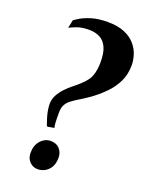

<svg xmlns="http://www.w3.org/2000/svg" viewBox="-162 -953 803 1045"><g transform="rotate(20 239.0 -430.0)"><path d="M158 -226Q154 -237 147.2 -257Q140.5 -277 135.5 -300.5Q130.5 -324 130.5 -346Q131 -374.5 144.2 -398.5Q157.5 -422.5 176.8 -442.5Q196 -462.5 214.5 -477Q239.5 -496.5 258 -514.2Q276.5 -532 290 -551Q297 -561.5 302.2 -576.5Q307.5 -591.5 310.5 -610.5Q313.5 -629.5 313.5 -651Q314 -706.5 299.2 -738.5Q284.5 -770.5 257.8 -784.2Q231 -798 194.5 -798Q152.5 -798 122.5 -786.2Q92.5 -774.5 83.5 -769L93.5 -816Q99.5 -821 121.5 -834.5Q143.5 -848 182 -860.2Q220.5 -872.5 276.5 -872.5Q334.5 -872.5 373.2 -856.2Q412 -840 435.2 -813.5Q458.5 -787 468.5 -755.8Q478.5 -724.5 478.5 -695Q478.5 -642 457.5 -599Q436.5 -556 403 -523Q385 -504 364.2 -486.8Q343.5 -469.5 319.2 -452.8Q295 -436 265 -418Q244 -405 228.2 -392.5Q212.5 -380 204 -364Q195.5 -348 194.5 -324Q194.5 -305.5 194.5 -287.5Q194.5 -269.5 195.8 -255Q197 -240.5 200 -231.5L164 -225ZM124 -61Q124 -103.5 148.2 -130.8Q172.5 -158 206.5 -158Q239.5 -158 258 -137Q276.5 -116 276.5 -87Q276.5 -40.5 251.2 -14.8Q226 11 188.5 11Q163 11 143.2 -8.8Q123.5 -28.5 124 -61Z"/></g></svg>

Font: Merriweather 120pt Black
Style: Italic
Weight: 900
Italic angle: -7.8°
Version: Version 2.101